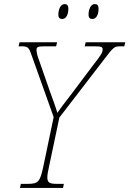

<svg xmlns="http://www.w3.org/2000/svg" viewBox="-20 -921 634 941"><path d="M433 -828C453 -828 463 -851 463 -878C463 -895 457 -901 444 -901C424 -901 414 -873 414 -850C414 -833 421 -828 433 -828ZM285 -828C305 -828 315 -851 315 -878C315 -895 308 -901 297 -901C276 -901 266 -873 266 -850C266 -833 273 -828 285 -828ZM78 0H289L293 -20H258C225 -20 212 -25 212 -51C212 -64 215 -82 221 -108L271 -345L488 -627C536 -690 539 -694 572 -694H589L594 -714H400L395 -694H444C479 -694 483 -690 483 -678C483 -668 481 -657 436 -601L327 -456C300 -421 278 -393 261 -368C253 -396 237 -439 225 -472L173 -621C162 -650 159 -664 159 -677C159 -690 165 -694 197 -694H255L260 -714H76L71 -694H83C117 -694 121 -690 135 -650L243 -347L193 -108C177 -31 168 -20 118 -20H82Z"/></svg>

Font: Noto Serif SemiCondensed Thin
Style: Italic
Weight: 100
Width: 4
Italic angle: -12°
Designer: Monotype Design Team
Foundry: Monotype Imaging Inc.
Version: Version 2.013